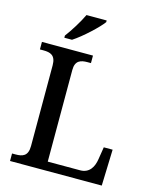

<svg xmlns="http://www.w3.org/2000/svg" viewBox="-134 -1021 900 1112"><g transform="rotate(15 316.0 -465.5)"><path d="M154 -771H200C256 -807 340 -886 365 -921V-931H244C223 -886 183 -822 154 -784ZM35 0H585L592 -217H539L527 -142C520 -96 497 -53 441 -53H247V-603C247 -660 281 -669 320 -669H341V-714H35V-669H56C97 -669 130 -660 130 -599V-115C130 -54 97 -45 56 -45H35Z"/></g></svg>

Font: Noto Serif Thai Medium
Style: Regular
Weight: 500
Designer: Monotype Design Team
Foundry: Monotype Imaging Inc.
Version: Version 1.901;PS 001.901;hotconv 1.0.88;makeotf.lib2.5.64775